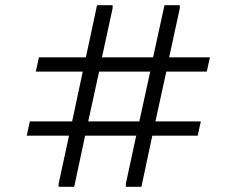

<svg xmlns="http://www.w3.org/2000/svg" viewBox="-20 -720 916 740"><path d="M777 -444H621L579 -252H754L742 -197H567L525 0H465V-12L505 -197H308L266 0H206V-12L246 -197H83L95 -252H258L299 -444H118L130 -499H311L354 -700H414V-688L373 -499H570L614 -700H673V-688L632 -499H789ZM517 -252 559 -444H362L320 -252Z"/></svg>

Font: Lopes Sans Light
Style: Regular
Weight: 300
Designer: Gabriel Lam, Diego Maldonado
Foundry: TypeRant, Foresti Design
Version: Version 4.000